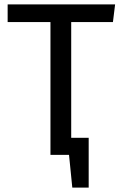

<svg xmlns="http://www.w3.org/2000/svg" viewBox="-20 -709 557 879"><path d="M386 150H311L296 0H211V-608H15V-689H507L497 -608H306V-78H386Z"/></svg>

Font: Trujillo
Style: Regular
Weight: 400
Designer: Fira Sans original fonts by bBox Type GmbH, Carrois Corporate GbR, & Edenspiekermann AG / Changes by Cristiano Sobral
Foundry: Fira Sans original fonts by bBox Type GmbH, Carrois Corporate GbR, & Edenspiekermann AG / Changes by Cristiano Sobral
Version: Version 4.301;October 17, 2021;FontCreator 14.0.0.2814 64-bi